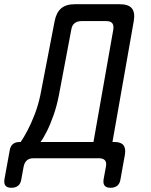

<svg xmlns="http://www.w3.org/2000/svg" viewBox="-94 -750 714 910"><path d="M-40 140Q-60 140 -68 130Q-76 120 -73 100L-48 -37Q-45 -57 -33 -67Q-21 -77 -1 -77H4Q18 -97 36 -131Q54 -165 70.5 -208Q87 -251 97 -298L165 -650Q173 -691 196 -710.5Q219 -730 260 -730H474Q515 -730 531 -710.5Q547 -691 540 -650L439 -77H449Q479 -77 491 -62Q503 -47 498 -17L477 100Q474 120 462 130Q450 140 430 140Q410 140 402 130Q394 120 397 100L408 40Q412 20 403.5 10Q395 0 375 0H65Q45 0 33.5 10Q22 20 18 40L7 100Q4 120 -8 130Q-20 140 -40 140ZM443 -610Q446 -630 438 -640Q430 -650 410 -650H292Q272 -650 259.5 -640Q247 -630 244 -610L185 -298Q175 -247 159.5 -203Q144 -159 127.5 -126.5Q111 -94 98 -77H349Z"/></svg>

Font: Maple Mono NL
Style: Italic
Weight: 400
Italic angle: -10°
Monospace: yes
Designer: subframe7536
Version: Version 7.000